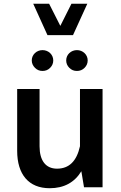

<svg xmlns="http://www.w3.org/2000/svg" viewBox="-20 -996 643 1021"><path d="M232.4 -809.1H368.2L444.3 -976.1H359.9L300.8 -858.4L241.2 -976.1H156.7ZM148.9 -674.8C148.9 -659.7 154.8 -646.5 166 -635.3C177.2 -624 190.4 -618.7 206.1 -618.7C222.2 -618.7 235.4 -624 246.6 -635.3C257.8 -646.5 263.2 -659.7 263.2 -674.8C263.2 -705.6 237.8 -729.5 206.1 -729.5C174.8 -729.5 148.9 -705.6 148.9 -674.8ZM332 -674.8C332 -659.7 337.4 -646.5 348.6 -635.3C359.9 -624 373 -618.7 389.2 -618.7C404.8 -618.7 418.5 -624 429.7 -635.3C440.9 -646.5 446.3 -659.7 446.3 -674.8C446.3 -705.6 420.4 -729.5 389.2 -729.5C357.4 -729.5 332 -705.6 332 -674.8ZM71.3 -193.8C71.3 -68.4 132.8 4.9 244.1 4.9C319.8 4.9 376 -25.4 412.6 -85.4L426.8 0H525.4V-522.9H405.3V-218.3C387.7 -138.7 347.2 -99.1 283.2 -99.1C223.1 -99.1 190.4 -142.1 190.4 -218.3V-522.9H71.3Z"/></svg>

Font: Estedad SemiBold
Style: Regular
Weight: 600
Designer: Amin Abedi
Version: Version 7.3